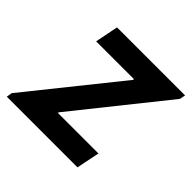

<svg xmlns="http://www.w3.org/2000/svg" viewBox="-150 -655 788 788"><g transform="rotate(45 244.0 -260.5)"><path d="M-9.3 -24.4 304.7 -415.5V-419.9H85.4L105.5 -521H500.5L495.6 -496.1L182.6 -105V-101.1H417.5L397 0H-13.2Z"/></g></svg>

Font: Reddit Sans Chocolate SemiBold
Style: Italic
Weight: 600
Italic angle: -11.25°
Designer: Stephen Hutchings
Version: Version 1.013